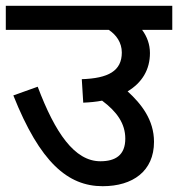

<svg xmlns="http://www.w3.org/2000/svg" viewBox="-20 -642 614 662"><path d="M0 -622V-539H355C381 -522 400 -495 400 -461C400 -397 353 -372 262 -369L267 -288C290 -289 312 -291 332 -295C383 -257 412 -216 412 -164C412 -107 378 -86 326 -86C237 -86 170 -184 110 -343L26 -313C118 -82 214 0 334 0C438 0 511 -52 511 -153C511 -229 467 -284 420 -327C470 -357 497 -402 497 -459C497 -489 487 -516 470 -539H574V-622Z"/></svg>

Font: Noto Sans Devanagari UI Medium
Style: Regular
Weight: 500
Designer: Jelle Bosma - Monotype Design Team
Foundry: Monotype Imaging Inc.
Version: Version 2.004